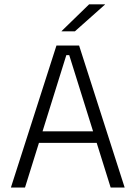

<svg xmlns="http://www.w3.org/2000/svg" viewBox="-20 -844 610 864"><path d="M29 0 234 -639H336L541 0H478L291.5 -596H278.5L92.5 0ZM138.5 -201V-253H431V-201ZM381 -824.5H452.5V-823.5L317 -703H257V-704Z"/></svg>

Font: Anek Bangla Light
Style: Regular
Weight: 300
Designer: Sulekha Rajkumar (Bangla), Yesha Goshar (Latin)
Foundry: Ek Type
Version: Version 1.003